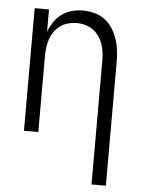

<svg xmlns="http://www.w3.org/2000/svg" viewBox="-53 -580 606 827"><g transform="rotate(5 250.0 -166.5)"><path d="M374 205H436V-330Q436 -355 433 -380Q430 -405 422 -428.5Q414 -452 400.5 -473.5Q387 -495 367 -510Q347 -525 322.5 -531.5Q298 -538 273 -538Q249 -538 225.5 -532Q202 -526 182 -511.5Q162 -497 148.5 -477Q135 -457 126 -434V-530H64V0H126V-330Q126 -349 128.5 -367Q131 -385 137 -402.5Q143 -420 154 -435.5Q165 -451 180 -461.5Q195 -472 213.5 -477Q232 -482 250 -482Q269 -482 287 -477Q305 -472 320 -461.5Q335 -451 346 -435.5Q357 -420 363 -402.5Q369 -385 371.5 -367Q374 -349 374 -330Z"/></g></svg>

Font: Iosevka SS09 Light
Style: Regular
Weight: 300
Monospace: yes
Designer: Belleve Invis
Foundry: Belleve Invis
Version: Version 5.2.1; ttfautohint (v1.8.3)